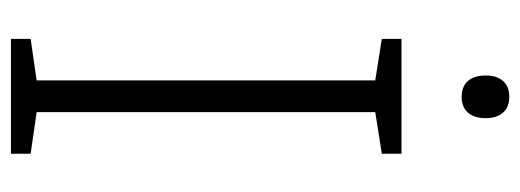

<svg xmlns="http://www.w3.org/2000/svg" viewBox="-320 -631 951 351"><g transform="rotate(90 155.5 -455.5)"><path d="M261 0H51V-36L127 -47V-666L51 -678V-714H261V-678L185 -666V-47L261 -36ZM157 -911Q176 -911 186 -899.5Q196 -888 196 -868Q196 -847 186 -835.5Q176 -824 157 -824Q138 -824 128 -835.5Q118 -847 118 -868Q118 -888 128 -899.5Q138 -911 157 -911Z"/></g></svg>

Font: Noto Sans Armenian Light
Style: Regular
Weight: 300
Designer: Monotype Design Team
Foundry: Monotype Imaging Inc.
Version: Version 2.007